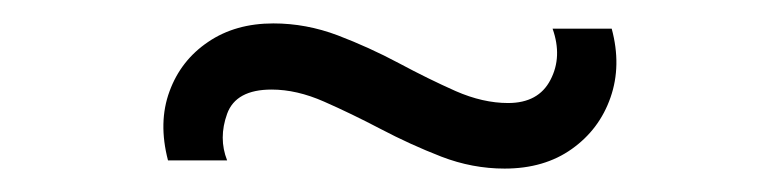

<svg xmlns="http://www.w3.org/2000/svg" viewBox="-20 -396 666 164"><path d="M411 -252Q383.5 -252 357 -262.2Q330.5 -272.5 305.2 -285.8Q280 -299 256.8 -309.2Q233.5 -319.5 212 -319.5Q181.5 -319.5 174 -298.8Q166.5 -278 174 -259H123.5Q115 -291.5 124.8 -318Q134.5 -344.5 157.8 -360.2Q181 -376 213.5 -376Q241.5 -376 268.5 -365.8Q295.5 -355.5 320.8 -342Q346 -328.5 369.2 -318.2Q392.5 -308 414 -308Q440 -308 450.2 -327.8Q460.5 -347.5 452 -371.5H502.5Q511 -340 501.5 -312.8Q492 -285.5 468.5 -268.8Q445 -252 411 -252Z"/></svg>

Font: Manrope Variable Light
Style: Regular
Weight: 200
Designer: Mikhail Sharanda
Foundry: Mikhail Sharanda
Version: Version 4.505